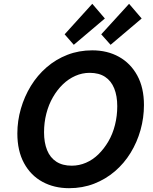

<svg xmlns="http://www.w3.org/2000/svg" viewBox="-20 -973 805 1007"><path d="M342 14Q264 14 202.5 -19.5Q141 -53 106 -117.5Q71 -182 71 -273Q71 -339 89.5 -403Q108 -467 142 -522.5Q176 -578 224.5 -620Q273 -662 333.5 -685.5Q394 -709 464 -709Q543 -709 604 -675Q665 -641 700 -577Q735 -513 735 -422Q735 -355 717 -291Q699 -227 665 -171.5Q631 -116 582.5 -74.5Q534 -33 473.5 -9.5Q413 14 342 14ZM356 -104Q395 -104 431 -119.5Q467 -135 496.5 -164Q526 -193 548.5 -231.5Q571 -270 583 -317.5Q595 -365 595 -416Q595 -470 579 -509.5Q563 -549 531 -570Q499 -591 450 -591Q411 -591 375 -575Q339 -559 309.5 -530.5Q280 -502 257.5 -463Q235 -424 223 -377Q211 -330 211 -279Q211 -225 227 -185.5Q243 -146 275.5 -125Q308 -104 356 -104ZM560 -738 511 -793 657 -953 723 -876ZM367 -738 319 -793 464 -953 530 -876Z"/></svg>

Font: Ubuntu Sans
Style: Bold Italic
Weight: 700
Italic angle: -13.5°
Designer: Dalton Maag Ltd
Foundry: Dalton Maag Ltd
Version: Version 1.006